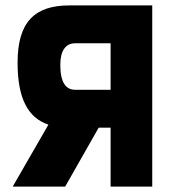

<svg xmlns="http://www.w3.org/2000/svg" viewBox="-20 -690 640 710"><path d="M237 -670C109 -670 45 -610 45 -458C45 -328 82 -255 159 -229L27 0H221L345 -218H389V0H543V-670ZM203 -450C203 -503 223 -530 258 -530H389V-358H258C223 -358 203 -386 203 -450Z"/></svg>

Font: LT Wave Mono Black
Style: Regular
Weight: 900
Designer: Daniel Lyons
Version: Version 2.5 (Glyphs App)